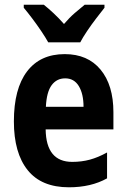

<svg xmlns="http://www.w3.org/2000/svg" viewBox="-20 -786 537 816"><path d="M255 -556Q353 -556 407.5 -490Q462 -424 462 -309V-236H174Q176 -98 287 -98Q327 -98 362 -107.5Q397 -117 435 -138V-28Q367 10 273 10Q156 10 97.5 -63Q39 -136 39 -270Q39 -409 95 -482.5Q151 -556 255 -556ZM257 -453Q221 -453 199.5 -424Q178 -395 175 -332H335Q335 -387 315 -420Q295 -453 257 -453ZM185 -606Q174 -626 155.5 -653.5Q137 -681 117 -707.5Q97 -734 81 -753V-766H166Q185 -751 207.5 -730Q230 -709 252 -684Q275 -711 297 -730Q319 -749 340 -766H424V-753Q409 -734 389 -708Q369 -682 350.5 -654.5Q332 -627 321 -606Z"/></svg>

Font: Noto Sans Thai Cond
Style: Bold
Weight: 700
Width: 3
Designer: Monotype Design Team
Foundry: Monotype Imaging Inc.
Version: Version 2.002; ttfautohint (v1.8.4.7-5d5b)